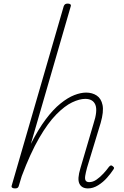

<svg xmlns="http://www.w3.org/2000/svg" viewBox="-20 -1035 691 1070"><path d="M470 15Q453 15 441 8.5Q429 2 422.5 -11.5Q416 -25 417.5 -46Q419 -67 428 -97L501 -345Q525 -418 511.5 -451Q498 -484 455 -484Q423 -484 382 -464.5Q341 -445 294 -397.5Q247 -350 198 -265.5Q149 -181 101 -53L85 0Q83 8 78.5 11.5Q74 15 64 15Q53 15 48 11Q43 7 45 0L335 -1000Q338 -1008 343 -1011.5Q348 -1015 358 -1015Q367 -1015 372 -1011Q377 -1007 374 -999L152 -233Q193 -314 234.5 -369.5Q276 -425 317 -458Q358 -491 394 -505Q430 -519 460 -519Q494 -519 519 -502.5Q544 -486 551.5 -449.5Q559 -413 541 -350L465 -100Q458 -74 455 -55.5Q452 -37 457.5 -28.5Q463 -20 477 -20Q498 -20 518 -34Q538 -48 556.5 -68Q575 -88 587 -105Q593 -112 597.5 -113Q602 -114 608 -109Q616 -103 615.5 -98.5Q615 -94 611 -89Q598 -69 576.5 -44.5Q555 -20 527 -2.5Q499 15 470 15Z"/></svg>

Font: Playwrite AU QLD Thin
Style: Regular
Weight: 250
Designer: Veronika Burian, José Scaglione
Foundry: TypeTogether
Version: Version 1.002